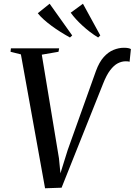

<svg xmlns="http://www.w3.org/2000/svg" viewBox="-20 -1002 722 1029"><path d="M221.5 7 92 -710.5 36.5 -724.5 38.5 -743H297L293.5 -724.5L204 -709L296 -153.5L307.5 -36L290.5 -30.5L343 -198.5L494 -621Q511.5 -669 535.8 -696Q560 -723 588.2 -734.5Q616.5 -746 644 -746Q659.5 -746 668.8 -743.8Q678 -741.5 681.5 -739L674.5 -671Q670 -672.5 666 -673Q662 -673.5 653.5 -673.5Q632.5 -673.5 611.5 -662.8Q590.5 -652 570.5 -625.8Q550.5 -599.5 532.5 -553.5L310 4ZM517.5 -812 506 -801Q483 -815 461.8 -831.2Q440.5 -847.5 421.8 -864.8Q403 -882 387 -899.5Q371 -917 359 -934L424.5 -982ZM367 -812 355 -801Q329.5 -815 304.5 -830.8Q279.5 -846.5 256.8 -863.2Q234 -880 215 -897Q196 -914 182.5 -931L246 -982Z"/></svg>

Font: Merriweather 144pt
Style: Italic
Weight: 400
Italic angle: -7.8°
Version: Version 2.101